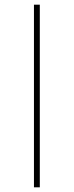

<svg xmlns="http://www.w3.org/2000/svg" viewBox="-20 -654 315 820"><path d="M125 -634H150V146H125Z"/></svg>

Font: Padyakke Expanded One
Style: Regular
Weight: 400
Designer: James Puckett
Foundry: Dunwich Type Founders
Version: Version 1.500; ttfautohint (v1.8.4.7-5d5b)